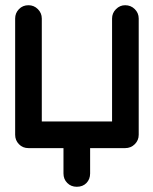

<svg xmlns="http://www.w3.org/2000/svg" viewBox="-20 -567 587 735"><path d="M274 148Q252 148 237.5 133.5Q223 119 223 97V0H89Q67 0 52.5 -15Q38 -30 38 -51V-496Q38 -517 52.5 -532Q67 -547 89 -547Q110 -547 125 -532Q140 -517 140 -496V-102H409V-496Q409 -517 424 -532Q439 -547 459 -547Q481 -547 496 -532Q511 -517 511 -496V-51Q511 -30 496 -15Q481 0 459 0H325V97Q325 119 311 133.5Q297 148 274 148Z"/></svg>

Font: Comfortaa
Style: Bold
Weight: 700
Designer: Johan Aakerlund
Foundry: Johan Aakerlund
Version: Version 3.104; ttfautohint (v1.8.1.43-b0c9)